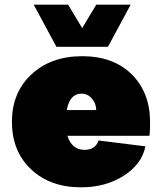

<svg xmlns="http://www.w3.org/2000/svg" viewBox="-20 -780 692 820"><path d="M341 -140Q387 -140 401 -180L601 -155Q586 -79 508.5 -29.5Q431 20 326 20Q194 20 112.5 -57Q31 -134 31 -260Q31 -385 114.5 -462.5Q198 -540 331 -540Q464 -540 542.5 -462.5Q621 -385 621 -257Q621 -214 618 -200H268Q287 -140 341 -140ZM265 -310H391Q391 -337 373 -358.5Q355 -380 328 -380Q278 -380 265 -310ZM391 -760H538L441 -580H221L124 -760H271L331 -660Z"/></svg>

Font: Metropolitano Black
Style: Regular
Weight: 900
Designer: Fonts by Alex Slobzheninov & Chris M. Simpson / Changes by Cristiano Sobral
Foundry: Fonts by Alex Slobzheninov & Chris M. Simpson / Changes by Cristiano Sobral
Version: Version 1.00;August 30, 2020;FontCreator 13.0.0.2681 64-bit